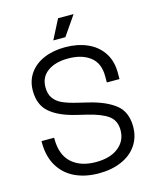

<svg xmlns="http://www.w3.org/2000/svg" viewBox="-130 -968 867 1070"><g transform="rotate(-15 303.5 -433.0)"><path d="M304.8 -714Q375.5 -714 431.8 -689.6Q488 -665.2 520.2 -617.1Q552.5 -569 552.5 -500.2V-464H479.5V-500.2Q479.5 -575.5 431.8 -612.2Q384 -649 304.8 -649Q230.8 -649 186.4 -616.9Q142 -584.8 142 -526.8Q142 -488 159 -463.4Q176 -438.8 207.9 -424.1Q239.8 -409.5 292 -397.2L350.2 -383.2Q449.5 -359.5 503.5 -316.5Q557.5 -273.5 557.5 -188.5Q557.5 -128.2 526.5 -82.2Q495.5 -36.2 438.5 -11.1Q381.5 14 306.8 14Q229.5 14 170 -13.9Q110.5 -41.8 76.8 -97.8Q43 -153.8 43 -235.5V-242.5H116V-235.5Q116 -143.5 167.5 -97.2Q219 -51 306.8 -51Q390 -51 437.2 -88.8Q484.5 -126.5 484.5 -187.5Q484.5 -243.5 445.5 -271.9Q406.5 -300.2 326.5 -319.2L268.2 -333.2Q171.2 -356.2 120.1 -400Q69 -443.8 69 -525.8Q69 -582.8 98.8 -625.4Q128.5 -668 181.8 -691Q235 -714 304.8 -714ZM399 -880 321.5 -767.5H251.8L309.5 -880Z"/></g></svg>

Font: Space Grotesk Variable
Style: Regular
Weight: 400
Designer: Florian Karsten (Space Grotesk), Colophon Foundry (Space Mono)
Foundry: Florian Karsten
Version: Version 1.106